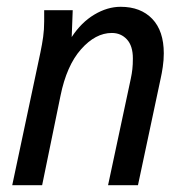

<svg xmlns="http://www.w3.org/2000/svg" viewBox="-20 -545 555 565"><path d="M16 0 99 -391Q104 -415 107 -436.5Q110 -458 110 -482V-515H194L191 -436Q219 -479 257.5 -502Q296 -525 335 -525Q394 -525 428 -489.5Q462 -454 462 -388Q462 -368 459 -348Q456 -328 453 -315L386 0H298L365 -314Q368 -328 369.5 -341.5Q371 -355 371 -373Q371 -410 353.5 -429Q336 -448 309 -448Q261 -448 218.5 -400Q176 -352 158 -263L104 0Z"/></svg>

Font: Radio Canada Condensed
Style: Italic
Weight: 400
Width: 3
Italic angle: -12°
Designer: Charles Daoud, Etienne Aubert Bonn, Alexandre Saumier Demers, Jacques Le Bailly
Foundry: Radio-Canada
Version: Version 2.104; ttfautohint (v1.8.4.7-5d5b);gftools[0.9.28.de